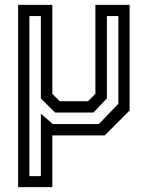

<svg xmlns="http://www.w3.org/2000/svg" viewBox="-20 -560 611 794"><path d="M55 214V-540H196.5V-172L227 -141.5H344L374.5 -172V-540H516V-103L413 0H196.5V214ZM101.5 168.5H149V-90L198 -47H389L469.5 -131V-493.5H422V-153L366.5 -94.5H208L149 -153V-493.5H101.5Z"/></svg>

Font: Tourney Thin Medium
Style: Regular
Weight: 500
Version: Version 1.015